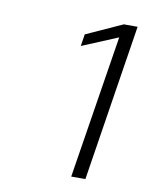

<svg xmlns="http://www.w3.org/2000/svg" viewBox="-58 -913 386 507"><g transform="rotate(10 135.5 -659.0)"><path d="M234 -869 137 -825 132 -793 228 -833 167 -449H205L271 -869Z"/></g></svg>

Font: Arthouse Owned Light
Style: Italic
Weight: 300
Italic angle: -10°
Designer: Jeremy Tribby
Foundry: Tribby Type
Version: Version 1.000;PS 001.000;hotconv 1.0.88;makeotf.lib2.5.64775